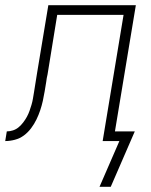

<svg xmlns="http://www.w3.org/2000/svg" viewBox="-59 -540 579 735"><path d="M322 175 398 0H334L414 -483H160L123 -255Q121 -248 120 -241Q119 -234 118 -227Q115 -209 112 -190.5Q109 -172 105 -154Q101 -136 95 -118Q89 -100 80.5 -82.5Q72 -65 60 -49Q48 -33 32.5 -21.5Q17 -10 -2 -5Q-21 0 -39 0L-33 -37Q-21 -37 -9 -41Q3 -45 12.5 -53Q22 -61 30 -71.5Q38 -82 44 -93Q50 -104 54 -115.5Q58 -127 61.5 -138.5Q65 -150 67 -162Q69 -174 71 -186Q74 -205 77 -223.5Q80 -242 83 -261L126 -520H461L381 -37H457L365 175Z"/></svg>

Font: Iosevka SS04 XLt Obl
Style: Regular
Weight: 200
Italic angle: -9°
Monospace: yes
Designer: Belleve Invis
Foundry: Belleve Invis
Version: Version 19.0.0; ttfautohint (v1.8.4)